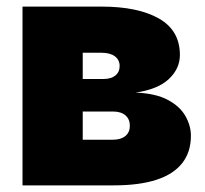

<svg xmlns="http://www.w3.org/2000/svg" viewBox="-20 -559 619 579"><path d="M47.9 0V-539.1H286.1Q396 -539.1 459.2 -503.2Q522.5 -467.3 522.5 -393.1Q522.5 -352.1 489.3 -320.8Q456.1 -289.6 389.2 -279.8Q449.7 -277.3 486.1 -257.8Q522.5 -238.3 539.1 -209.2Q555.7 -180.2 555.7 -149.4Q555.7 -100.6 529.5 -67.1Q503.4 -33.7 451.7 -16.8Q399.9 0 323.2 0ZM229.5 -137.7H320.8Q344.7 -137.7 358.2 -148.9Q371.6 -160.2 371.6 -179.7Q371.6 -199.7 358.2 -211.2Q344.7 -222.7 320.8 -222.7H229.5ZM229.5 -320.8H292Q314.9 -320.8 327.9 -331.3Q340.8 -341.8 340.8 -359.9Q340.8 -378.4 326.4 -389.2Q312 -399.9 286.1 -399.9H229.5Z"/></svg>

Font: Inter 18pt Black
Style: Regular
Weight: 900
Designer: Rasmus Andersson
Foundry: rsms
Version: Version 4.001;git-66647c0bb